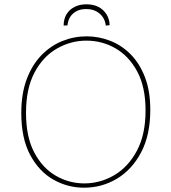

<svg xmlns="http://www.w3.org/2000/svg" viewBox="-20 -867 797 893"><path d="M371 6Q294 6 227.5 -32Q161 -70 120 -147Q79 -224 79 -341Q79 -431 104 -498Q129 -565 172 -609.5Q215 -654 269.5 -676Q324 -698 383 -698Q439 -698 492 -677.5Q545 -657 587 -615Q629 -573 654 -508.5Q679 -444 679 -356Q679 -239 636.5 -158.5Q594 -78 524 -36Q454 6 371 6ZM372 -14Q446 -14 511 -52Q576 -90 616.5 -165.5Q657 -241 657 -353Q657 -462 618.5 -534Q580 -606 517.5 -642Q455 -678 382 -678Q309 -678 244.5 -641Q180 -604 140.5 -529.5Q101 -455 101 -342Q101 -231 139 -158.5Q177 -86 239 -50Q301 -14 372 -14ZM382 -847Q414 -847 437.5 -835Q461 -823 475 -801Q489 -779 490 -750L472 -748Q468 -783 443 -804Q418 -825 381 -825Q344 -825 320.5 -804.5Q297 -784 294 -749L276 -748Q276 -778 289 -800Q302 -822 326 -834.5Q350 -847 382 -847Z"/></svg>

Font: Bitter Thin
Style: Regular
Weight: 100
Designer: Sol Matas, and Bitter project Authors
Foundry: Sol Matas
Version: Version 2.002